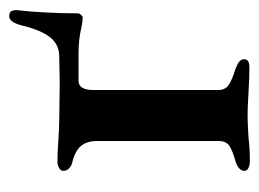

<svg xmlns="http://www.w3.org/2000/svg" viewBox="-93 -468 564 418"><g transform="rotate(-90 189.0 -259.0)"><path d="M26 -9Q26 -21 46 -28Q71 -35 81 -42Q91 -49 91 -65V-330Q91 -352 80 -365Q69 -378 43 -384Q36 -386 31 -391Q26 -396 26 -403Q26 -409 32.5 -412.5Q39 -416 45 -416Q62 -416 92 -414Q122 -412 137 -412L219 -411L274 -412Q301 -412 316.5 -431.5Q332 -451 342 -491Q349 -521 363 -521Q371 -521 373.5 -516.5Q376 -512 376 -504L375 -495Q373 -480 371 -444Q369 -408 369 -373Q369 -368 366 -365Q363 -362 361 -361Q351 -361 337 -364Q313 -370 281 -370H222Q202 -370 202 -337V-66Q202 -51 212.5 -43.5Q223 -36 249 -28Q259 -24 264 -20Q269 -16 269 -9Q269 2 251 2Q230 2 196 0Q164 -2 147 -2Q131 -2 99 0Q75 3 46 3Q39 3 32.5 0Q26 -3 26 -9Z"/></g></svg>

Font: EB Garamond SemiBold
Style: Regular
Weight: 600
Designer: Georg Duffner and Octavio Pardo
Foundry: Georg Duffner
Version: Version 1.000